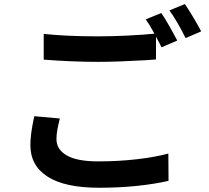

<svg xmlns="http://www.w3.org/2000/svg" viewBox="-20 -863 1017 935"><path d="M458.3 -686Q528.1 -686 604.6 -689.9Q681.2 -693.8 739.7 -699.7V-573.5L689.7 -569.8Q549.8 -561.8 459 -561.8Q333.3 -561.8 192.9 -572.5V-698Q300.3 -686 458.3 -686ZM270.8 -283.7Q264.4 -258.3 259.6 -232.9Q254.9 -207.5 254.9 -185.8Q254.9 -135.3 304.9 -106.2Q355 -77.1 457.8 -77.1Q555.4 -77.1 645.3 -87.4Q735.1 -97.7 799.8 -115.2L800.8 17.6Q735.1 33 648.3 42.1Q561.5 51.3 462.2 51.3Q296.9 51.3 212.4 -2.3Q127.9 -55.9 127.9 -156.7Q127.9 -207.3 143.8 -282L147 -297.1L271.7 -285.9Q271.7 -284.2 270.8 -283.7ZM843.3 -665.5 766.6 -632.6 758.8 -648.2Q743.2 -678.5 724.5 -712.6Q705.8 -746.8 689.7 -768.6L765.4 -799.6Q782.7 -774.7 805.1 -735.4Q827.4 -696 843.3 -665.5ZM959.7 -710.2 883.8 -677.5Q842.3 -761.5 804.9 -812.3L880.4 -843.3Q898.4 -816.9 922 -777.3Q945.6 -737.8 959.7 -710.2Z"/></svg>

Font: Min Sans VF VF
Style: Regular
Weight: 400
Designer: Jinseong-Kim, NotoSansCJK, Nunito
Foundry: Jinseong-Kim
Version: Version 1.420;Glyphs 3.1.2 (3151)